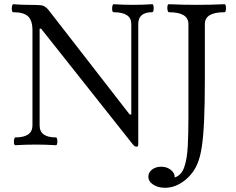

<svg xmlns="http://www.w3.org/2000/svg" viewBox="-20 -686 1121 911"><path d="M628 10Q619 10 611 0L175 -550H168V-91Q168 -34 245 -34Q250 -34 251.5 -24.5Q253 -15 251.5 -6Q250 3 245 3Q197 0 149 0Q101 0 53 3Q48 3 46.5 -6Q45 -15 47 -24.5Q49 -34 53 -34Q134 -34 134 -91V-542Q134 -589 113 -608.5Q92 -628 43 -628Q38 -628 36.5 -637.5Q35 -647 37 -656.5Q39 -666 43 -666Q79 -663 115 -663Q165 -663 181 -660Q197 -655 210 -639L595 -143H603V-572Q603 -628 519 -628Q514 -628 512.5 -637.5Q511 -647 513 -656.5Q515 -666 519 -666Q566 -663 611 -663Q657 -663 702 -666Q707 -666 708.5 -656.5Q710 -647 708.5 -637.5Q707 -628 702 -628Q636 -628 636 -572V0Q636 10 628 10ZM763 205Q730 205 707 190Q684 175 684 152Q684 132 701.5 118.5Q719 105 745 105Q772 105 791 120.5Q810 136 809 156Q841 146 854.5 106.5Q868 67 871 6Q874 -55 874 -127V-572Q874 -628 781 -628Q777 -628 775 -637.5Q773 -647 774.5 -656.5Q776 -666 781 -666Q847 -663 913 -663Q981 -663 1045 -666Q1050 -666 1051.5 -656.5Q1053 -647 1051.5 -637.5Q1050 -628 1045 -628Q952 -628 952 -572V-310Q952 -194 948.5 -116Q945 -38 937.5 11Q930 60 917 90Q897 139 854 172Q811 205 763 205Z"/></svg>

Font: Junicode
Style: Regular
Weight: 400
Designer: Peter S. Baker
Version: Version 2.100; ttfautohint (v1.8.4)